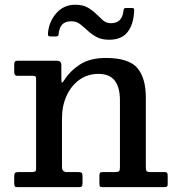

<svg xmlns="http://www.w3.org/2000/svg" viewBox="-20 -770 727 790"><path d="M114.5 -458H51Q38.5 -458 38.5 -472.5V-506.5Q38.5 -520 51 -520H215Q232.5 -520 232.5 -501.5V-448.5Q232.5 -429.5 235.2 -430Q238 -430.5 243.5 -439Q268 -478 309.2 -504.8Q350.5 -531.5 415.5 -531.5Q509.5 -531.5 544.8 -490.5Q580 -449.5 580 -369V-84.5Q580 -71 582.8 -66.5Q585.5 -62 599 -62H656.5Q665 -62 667.5 -58.8Q670 -55.5 670 -46.5V-13Q670 -3.5 666 -1.8Q662 0 652.5 0H401Q392.5 0 390.8 -3.8Q389 -7.5 389 -16.5V-46.5Q389 -55 391.2 -58.5Q393.5 -62 402 -62H453Q465.5 -62 469.5 -65.2Q473.5 -68.5 473.5 -81.5V-357.5Q473.5 -410.5 452.2 -438.2Q431 -466 385.5 -466Q340.5 -466 306.8 -441.8Q273 -417.5 254 -376Q235 -334.5 235 -283V-82.5Q235 -62 255.5 -62H301.5Q312 -62 315.8 -59Q319.5 -56 319.5 -45V-15.5Q319.5 -6 316.2 -3Q313 0 304 0H52.5Q43 0 40.8 -3.5Q38.5 -7 38.5 -16.5V-45.5Q38.5 -56 42.5 -59Q46.5 -62 56.5 -62H110Q120.5 -62 124.5 -64.5Q128.5 -67 128.5 -77V-447.5Q128.5 -454.5 125.2 -456.2Q122 -458 114.5 -458ZM429 -606.5Q397.5 -606.5 376.5 -618.2Q355.5 -630 339 -645.5Q326 -657.5 310.5 -670Q295 -682.5 273.5 -682.5Q247.5 -682.5 235 -668Q222.5 -653.5 221 -627Q219.5 -620 210.5 -620H188Q179.5 -620 178.2 -623.8Q177 -627.5 177.5 -635Q182 -682.5 212.5 -716.5Q243 -750.5 289.5 -750.5Q321 -750.5 341.2 -738.8Q361.5 -727 377 -711.5Q389 -699.5 403 -687Q417 -674.5 436.5 -674.5Q483 -674.5 488 -726Q489 -732 490.5 -734.5Q492 -737 499.5 -737H522.5Q529.5 -737 531 -734.5Q532.5 -732 532 -726Q530 -670.5 505.2 -638.5Q480.5 -606.5 429 -606.5Z"/></svg>

Font: Besley Medium
Style: Regular
Weight: 500
Designer: Owen Earl
Foundry: indestructible type*
Version: Version 2.001; ttfautohint (v1.8.3)